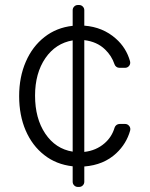

<svg xmlns="http://www.w3.org/2000/svg" viewBox="-20 -652 596 763"><path d="M268.8 70.3V8.9Q203.1 1.4 155.9 -35.9Q108.3 -72.8 82 -133.5Q56.1 -193.9 56.1 -269.9Q56.1 -346.2 82.7 -407Q108.7 -467.3 157 -505Q204.5 -542.3 268.8 -549.4V-611.5Q268.8 -620 274.9 -626.1Q280.9 -632.1 289.4 -632.1H294.4Q302.9 -632.1 308.9 -626.1Q315 -620 315 -611.5V-550.1Q388.8 -544.4 440.3 -498.6Q481.9 -462 496.8 -408.4Q497.5 -404.8 497.5 -403.1Q497.5 -394.5 491.5 -388.5Q485.4 -382.5 476.9 -382.5H454.5Q447.8 -382.5 442.5 -386.4Q437.1 -390.3 435 -396.7Q423.7 -430.4 397.4 -455.6Q365.4 -486.5 315 -492.5V-48.3Q362.2 -53.6 395.6 -82.7Q424.4 -107.6 435.4 -144.9Q437.5 -151.3 443 -155.4Q448.5 -159.4 455.3 -159.4H477.3Q485.8 -159.4 491.8 -153.2Q497.9 -147 497.9 -138.8Q497.9 -134.9 497.2 -133.2Q482.6 -81 442.1 -43Q392.4 3.6 315 9.6V70.3Q315 78.8 308.9 84.9Q302.9 90.9 294.4 90.9H289.4Q280.9 90.9 274.9 84.9Q268.8 78.8 268.8 70.3ZM159.8 -121.1Q200.6 -60.4 268.8 -49.4V-491.5Q201.3 -480.1 160.5 -421.2Q119.3 -361.2 119.3 -272Q119.3 -181.5 159.8 -121.1Z"/></svg>

Font: DeltaSans Light
Style: Regular
Weight: 300
Designer: Rasmus Andersson
Foundry: rsms
Version: Version 3.012